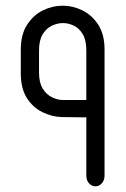

<svg xmlns="http://www.w3.org/2000/svg" viewBox="-20 -651 443 674"><path d="M283 -239 197 -240Q162 -241 128.5 -257.5Q95 -274 74 -307.5Q53 -341 53 -393V-477Q53 -530 75 -564Q97 -598 130.5 -614.5Q164 -631 200 -631Q236 -631 269.5 -614.5Q303 -598 325 -564Q347 -530 347 -477V-35Q347 -18 337.5 -7.5Q328 3 315 3Q302 3 292.5 -7.5Q283 -18 283 -35ZM283 -300V-474Q283 -510 270.5 -531Q258 -552 239 -561Q220 -570 201 -570Q182 -570 162.5 -561Q143 -552 130 -531Q117 -510 117 -474V-396Q117 -361 130 -340Q143 -319 162.5 -309.5Q182 -300 201 -300Z"/></svg>

Font: Beiruti
Style: Regular
Weight: 400
Designer: Arlette Boutros
Foundry: Boutros
Version: Version 1.41